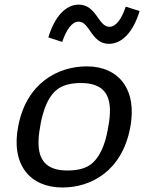

<svg xmlns="http://www.w3.org/2000/svg" viewBox="-20 -820 660 852"><path d="M257 12C384.5 12 520.5 -61 557.5 -252C591 -423.5 506.5 -525.5 365 -525.5C238.5 -525.5 98 -453 61 -260.5C27.5 -90 112.5 12 257 12ZM161 -274.5C181 -376.5 217 -413.5 242.5 -429C267.5 -444.5 298 -451.5 339.5 -451.5C483 -451.5 477.5 -341.5 457.5 -241C438 -138.5 400.5 -101 375.5 -85.5C351.5 -70.5 320 -63.5 279 -63.5C136 -63.5 141.5 -173 161 -274.5ZM194.5 -654 256 -634C274.5 -688 299 -724 329 -724C378.5 -724 385 -625.5 463.5 -625.5C521.5 -625.5 571.5 -678 599.5 -771L538 -790.5C520 -737 495.5 -701 465.5 -701C416 -701 408 -799.5 329.5 -799.5C272 -799.5 222.5 -747 194.5 -654Z"/></svg>

Font: Monaspace Argon
Style: Italic
Weight: 400
Italic angle: -11°
Designer: Riley Cran & the Lettermatic Team
Foundry: Lettermatic
Version: Version 1.101 (Monaspace Argon)